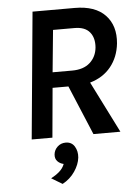

<svg xmlns="http://www.w3.org/2000/svg" viewBox="-59 -694 699 979"><g transform="rotate(-5 290.0 -205.0)"><path d="M84 0 145 -649H361Q465 -649 516.8 -594.8Q568.5 -540.5 560 -450Q552.5 -380.5 513 -331.5Q473.5 -282.5 406 -263L538 0H400L294 -253H213L190 0ZM220 -332H320Q378.5 -332 411.5 -361.8Q444.5 -391.5 449 -439Q453 -487.5 428.8 -517.2Q404.5 -547 351 -547H241ZM221.5 239.5 165.5 206Q189.5 193.5 208.5 177Q227.5 160.5 235.5 138.5Q216.5 134.5 204 121.2Q191.5 108 193.5 86Q196 63 213.2 47Q230.5 31 255 31Q285.5 31 300.5 55.5Q315.5 80 312.5 112.5Q308.5 148 284.5 183.2Q260.5 218.5 221.5 239.5Z"/></g></svg>

Font: Karla
Style: Bold Italic
Weight: 700
Italic angle: -8°
Designer: Jonathan Pinhorn
Version: Version 2.004;gftools[0.9.33]